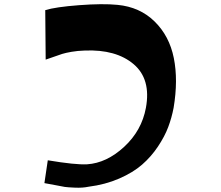

<svg xmlns="http://www.w3.org/2000/svg" viewBox="-20 -886 1043 908"><path d="M190 -20 206 -128Q337 -106 392 -109Q484 -115 567 -191.5Q650 -268 670 -376Q695 -512 612 -582.5Q529 -653 381 -647Q347 -646 318.5 -641Q290 -636 274 -631Q258 -626 233.5 -617Q209 -608 196 -604L194 -838Q242 -853 354 -861.5Q466 -870 536 -863Q641 -853 711 -784.5Q781 -716 802 -611.5Q823 -507 801 -376Q792 -329 775.5 -285Q759 -241 727 -193Q695 -145 652 -107.5Q609 -70 543.5 -41.5Q478 -13 399 -3Q371 3 335.5 1.5Q300 0 286.5 -2Q273 -4 241.5 -10.5Q210 -17 190 -20Z"/></svg>

Font: OpenDyslexic
Style: Regular
Weight: 400
Designer: Abbie Gonzalez
Version: Version 0.920;hotconv 1.0.109;makeotfexe 2.5.65596